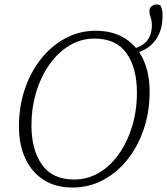

<svg xmlns="http://www.w3.org/2000/svg" viewBox="-20 -826 749 861"><path d="M305 15Q229 15 175.5 -19.5Q122 -54 93.5 -115.5Q65 -177 65 -259Q65 -348 91 -425.5Q117 -503 164 -562Q211 -621 273.5 -654.5Q336 -688 409 -688Q487 -688 541 -653.5Q595 -619 623 -558Q651 -497 651 -415Q651 -326 625 -248Q599 -170 552 -111Q505 -52 442 -18.5Q379 15 305 15ZM312 -21Q372 -21 423.5 -51Q475 -81 513 -135Q551 -189 572.5 -259.5Q594 -330 594 -411Q594 -521 547.5 -587Q501 -653 403 -653Q343 -653 291.5 -622Q240 -591 201.5 -536.5Q163 -482 142 -411.5Q121 -341 121 -263Q121 -155 168 -88Q215 -21 312 -21ZM576 -585V-607Q661 -628 661 -713Q661 -734 655.5 -748Q650 -762 650 -775Q650 -789 659.5 -797.5Q669 -806 682 -806Q694 -806 701 -800Q704 -792 706.5 -782.5Q709 -773 709 -757Q709 -685 673.5 -641Q638 -597 576 -585Z"/></svg>

Font: Source Serif 4 SmText Light
Style: Italic
Weight: 300
Italic angle: -12°
Designer: Frank Grießhammer
Foundry: Adobe
Version: Version 4.005;hotconv 1.1.0;makeotfexe 2.6.0